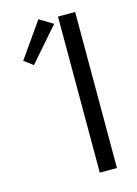

<svg xmlns="http://www.w3.org/2000/svg" viewBox="-110 -772 593 832"><g transform="rotate(-15 186.5 -355.5)"><path d="M232 -700V0H309V-700ZM147 -711 37 -554 77 -524 208 -674Z"/></g></svg>

Font: Mint Spirit
Style: Regular
Weight: 400
Designer: HARENDAL Hirwen
Foundry: Arkandis Digital Foundry.
Version: Version 1.004;FFEdit